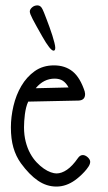

<svg xmlns="http://www.w3.org/2000/svg" viewBox="-20 -686 401 714"><path d="M112.8 -357.9C132.6 -381.7 156.1 -393.6 183.1 -393.6C195.5 -393.6 205.7 -390.9 213.9 -385.5C222 -380.1 229 -371.9 234.9 -360.8ZM272 -312C288.2 -312.7 296.4 -320.6 296.4 -335.9C296.4 -338.9 295.9 -341.8 294.9 -344.7H295.4C284 -379.9 269 -405 250.2 -420.2C231.5 -435.3 208.3 -442.9 180.7 -442.9C153 -442.9 129.2 -435.7 109.1 -421.4C89.1 -407.1 72.5 -388.7 59.3 -366.2C46.1 -343.8 36.4 -318.9 30 -291.7C23.7 -264.6 20.5 -238.1 20.5 -212.4C20.5 -183.8 23.6 -158.7 29.8 -137.2C36 -115.7 45.2 -96.4 57.6 -79.1C78.5 -50.5 99.6 -28.8 121.1 -14.2C142.6 0.5 165.5 7.8 189.9 7.8C214 7.8 237.1 -0.2 259.3 -16.1C263.5 -19 268.8 -23.3 275.1 -28.8C281.5 -34.3 287.7 -40.4 293.7 -46.9C299.7 -53.4 304.9 -59.9 309.1 -66.4C313.3 -72.9 315.4 -78.9 315.4 -84.5C315.4 -87.1 314.6 -89.8 313 -92.8C311.4 -95.7 309.2 -98.4 306.6 -100.8C304 -103.3 301.1 -105.3 297.9 -106.9C294.6 -108.6 291.3 -109.4 288.1 -109.4C280.9 -109.4 274.7 -105.5 269.5 -97.7C255.9 -78.1 242.4 -63.8 229 -54.7C215.7 -45.6 202.6 -41 189.9 -41C184.1 -41 177 -42.5 168.7 -45.4C160.4 -48.3 151.8 -52.9 142.8 -59.1C133.9 -65.3 125 -73 116.2 -82.3C107.4 -91.6 99.5 -102.5 92.5 -115.2C85.5 -127.9 79.9 -142.4 75.7 -158.7C71.5 -175 69.3 -193 69.3 -212.9C69.3 -219.7 69.6 -227.3 70.1 -235.6C70.6 -243.9 71.4 -252.3 72.5 -260.7C73.6 -269.2 75.2 -277.5 77.1 -285.6C79.1 -293.8 81.7 -301.3 85 -308.1ZM138.7 -650.4C134.1 -660.8 127.8 -666 119.6 -666C111.5 -666 104.7 -663.5 99.1 -658.4C93.6 -653.4 90.8 -648.3 90.8 -643.1C90.8 -637.9 94.4 -628.4 101.6 -614.7C108.7 -601.1 120.4 -579.9 136.7 -551.3C156.9 -515.5 171.1 -497.6 179.2 -497.6C183.4 -497.6 185.5 -501.1 185.5 -508.3C185.5 -512.5 184.5 -518.8 182.4 -527.1C180.3 -535.4 177.7 -544.5 174.6 -554.4C171.5 -564.4 168 -574.6 164.1 -585.2L153.1 -614.7L144 -638.2C141.4 -644.7 139.6 -648.8 138.7 -650.4Z"/></svg>

Font: Nathan
Style: Regular
Weight: 400
Designer: Peter Wiegel
Foundry: Peter Wiegel
Version: Version 1.001 2009